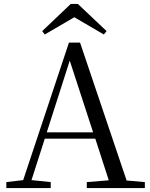

<svg xmlns="http://www.w3.org/2000/svg" viewBox="-20 -949 758 969"><path d="M373 -929H337L193 -792L206 -775L355 -862L504 -775L518 -792ZM332 -643 450 -281H216ZM418 0H711V-30L619 -38L384 -734H328L97 -40L12 -30V0H236V-30L139 -40L206 -249H461L529 -39L418 -30Z"/></svg>

Font: Source Han Serif KR
Style: Regular
Weight: 400
Designer: Ryoko NISHIZUKA 西塚涼子 (kana & ideographs); Frank Grießhammer (Latin, Greek & Cyrillic); Wenlong ZHANG 张文龙 (bopomofo); San
Foundry: Adobe
Version: Version 2.001;hotconv 1.1.0;makeotfexe 2.6.0